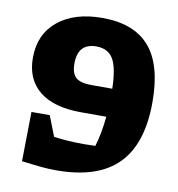

<svg xmlns="http://www.w3.org/2000/svg" viewBox="-74 -684 710 765"><g transform="rotate(10 281.5 -302.0)"><path d="M140 -199 172 -117Q227 -109 295 -109Q317 -109 340 -110Q356 -161 363 -232H261Q150 -232 92 -279Q34 -326 34 -413Q34 -508 100.5 -562.5Q167 -617 280 -617Q408 -617 471 -544.5Q534 -472 534 -321Q534 -152 452.5 -69.5Q371 13 203 13Q171 13 136.5 9.5Q102 6 63 1L66 -199ZM283 -346H367Q365 -431 344 -466Q323 -501 276 -501Q201 -501 201 -419Q201 -379 219.5 -362.5Q238 -346 283 -346Z"/></g></svg>

Font: Piazzolla SC ExtraBold
Style: Regular
Weight: 800
Designer: Juan Pablo del Peral
Foundry: Huerta Tipografica
Version: Version 1.330